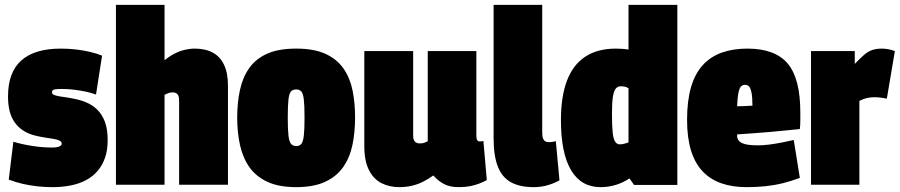

<svg xmlns="http://www.w3.org/2000/svg" viewBox="-20 -760 3704 790"><path d="M16 -21 35 -177Q50 -172 70.5 -167.5Q91 -163 113 -159.5Q135 -156 156 -154.5Q177 -153 194 -153Q215 -153 224.5 -157.5Q234 -162 234 -169Q234 -177 225 -181.5Q216 -186 200.5 -188.5Q185 -191 165.5 -194Q146 -197 125 -202Q97 -209 76 -222.5Q55 -236 40.5 -256.5Q26 -277 19.5 -303.5Q13 -330 13 -363Q13 -463 68 -511.5Q123 -560 230 -560Q262 -560 292.5 -556.5Q323 -553 350.5 -546.5Q378 -540 400 -531L375 -371Q353 -379 330.5 -383.5Q308 -388 284 -391Q260 -394 233 -394Q215 -394 204.5 -392Q194 -390 194 -380Q194 -374 199.5 -371Q205 -368 215.5 -365.5Q226 -363 242 -361Q258 -359 278 -355Q307 -350 333 -339.5Q359 -329 379 -310Q399 -291 411 -260.5Q423 -230 423 -183Q423 -142 412 -110.5Q401 -79 381 -56Q361 -33 333.5 -18.5Q306 -4 271 3Q236 10 196 10Q163 10 132.5 6.5Q102 3 73.5 -3.5Q45 -10 16 -21Z M457 0V-740H657V-512Q678 -529 698.5 -539.5Q719 -550 740 -555Q761 -560 781 -560Q825 -560 855.5 -543.5Q886 -527 902 -493Q918 -459 918 -407V0H717V-346Q717 -366 709.5 -373Q702 -380 692 -380Q686 -380 680.5 -379Q675 -378 669.5 -375.5Q664 -373 657 -370V0Z M956 -276Q956 -337 967 -388.5Q978 -440 1004.5 -478.5Q1031 -517 1078 -538.5Q1125 -560 1199 -560Q1272 -560 1319 -538.5Q1366 -517 1393 -478.5Q1420 -440 1430.5 -388.5Q1441 -337 1441 -276Q1441 -215 1430 -163Q1419 -111 1392 -72.5Q1365 -34 1318 -12Q1271 10 1199 10Q1127 10 1080 -12Q1033 -34 1006 -72.5Q979 -111 967.5 -163Q956 -215 956 -276ZM1164 -276Q1164 -226 1167 -201Q1170 -176 1178 -167.5Q1186 -159 1199 -159Q1212 -159 1219.5 -167.5Q1227 -176 1230 -201Q1233 -226 1233 -276Q1233 -327 1230 -351.5Q1227 -376 1219.5 -384Q1212 -392 1199 -392Q1185 -392 1177.5 -384Q1170 -376 1167 -351.5Q1164 -327 1164 -276Z M1623 10Q1582 10 1549.5 -6.5Q1517 -23 1498 -60.5Q1479 -98 1479 -159V-550H1680V-202Q1680 -183 1688 -176.5Q1696 -170 1706 -170Q1712 -170 1717 -170.5Q1722 -171 1728 -173.5Q1734 -176 1740 -179V-550H1940V-204Q1940 -194 1941.5 -188Q1943 -182 1946.5 -180Q1950 -178 1954 -178Q1962 -178 1969 -180L1983 -19Q1970 -12 1952.5 -5Q1935 2 1914 6Q1893 10 1868 10Q1830 10 1805.5 -3.5Q1781 -17 1763 -38Q1742 -23 1720 -12Q1698 -1 1674 4.5Q1650 10 1623 10Z M2211 -740V-215Q2211 -199 2214.5 -190Q2218 -181 2224.5 -178Q2231 -175 2239 -175Q2244 -175 2251.5 -176Q2259 -177 2267 -179L2282 -18Q2263 -7 2235.5 1.5Q2208 10 2175 10Q2119 10 2082.5 -10Q2046 -30 2028.5 -74.5Q2011 -119 2011 -190V-740Z M2589 1 2570 -26Q2545 -9 2514.5 0.5Q2484 10 2451 10Q2371 10 2329.5 -60Q2288 -130 2288 -266Q2288 -363 2313 -428.5Q2338 -494 2388.5 -527Q2439 -560 2514 -560Q2526 -560 2540.5 -559Q2555 -558 2566 -556V-740H2767V1ZM2566 -174V-397Q2558 -402 2550.5 -403.5Q2543 -405 2535 -405Q2522 -405 2514 -396Q2506 -387 2502 -363Q2498 -339 2498 -292Q2498 -241 2501 -214Q2504 -187 2511.5 -176.5Q2519 -166 2530 -166Q2536 -166 2541.5 -167Q2547 -168 2554 -170Q2561 -172 2566 -174Z M3052 10Q2993 10 2947.5 -6Q2902 -22 2870.5 -55.5Q2839 -89 2823 -141.5Q2807 -194 2807 -267Q2807 -346 2823.5 -402Q2840 -458 2872.5 -493Q2905 -528 2951 -544Q2997 -560 3055 -560Q3169 -560 3221 -498.5Q3273 -437 3273 -297Q3273 -285 3273 -265Q3273 -245 3271 -229Q3248 -227 3215.5 -223.5Q3183 -220 3147.5 -217Q3112 -214 3077 -211.5Q3042 -209 3013 -207Q3013 -206 3013 -204Q3013 -202 3013 -200Q3013 -190 3020 -181Q3027 -172 3045.5 -167Q3064 -162 3098 -162Q3120 -162 3144 -165Q3168 -168 3194 -173Q3220 -178 3246 -184L3271 -28Q3236 -15 3202 -6.5Q3168 2 3131.5 6Q3095 10 3052 10ZM3013 -323Q3020 -323 3027.5 -323Q3035 -323 3043.5 -323.5Q3052 -324 3060.5 -324.5Q3069 -325 3076 -325Q3076 -361 3072 -379.5Q3068 -398 3062 -404.5Q3056 -411 3045 -411Q3038 -411 3032.5 -407.5Q3027 -404 3023 -394.5Q3019 -385 3016.5 -367.5Q3014 -350 3013 -323Z M3497 -550V-497Q3519 -520 3535 -534Q3551 -548 3568.5 -554Q3586 -560 3609 -560Q3619 -560 3632 -558Q3645 -556 3662 -550L3629 -354Q3615 -357 3601.5 -358.5Q3588 -360 3578 -360Q3563 -360 3548.5 -357Q3534 -354 3516 -345V0H3317V-550Z"/></svg>

Font: Georama SemiCondensed Black
Style: Regular
Weight: 900
Width: 4
Designer: Jean-Baptiste Levee
Foundry: Production Type
Version: Version 1.001